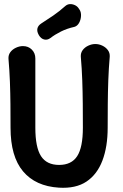

<svg xmlns="http://www.w3.org/2000/svg" viewBox="-20 -895 596 929"><path d="M91 -672Q117 -672 134 -655Q151 -638 151 -612Q151 -554 151 -499Q151 -444 151 -389.5Q151 -335 151 -277Q151 -182 178.5 -139.5Q206 -97 266 -97Q326 -97 353.5 -139.5Q381 -182 381 -277Q381 -335 380.5 -392.5Q380 -450 378 -506.5Q376 -563 371 -621Q370 -639 380 -652.5Q390 -666 407 -674Q424 -682 441 -682Q459 -682 475.5 -674Q492 -666 502 -652.5Q512 -639 511 -621Q506 -563 504 -506.5Q502 -450 501.5 -392.5Q501 -335 501 -277Q501 -185 475.5 -118Q450 -51 398.5 -16.5Q347 18 265 13Q152 6 91.5 -66Q31 -138 31 -277Q31 -335 30.5 -389.5Q30 -444 28 -498.5Q26 -553 21 -611Q20 -629 30 -642.5Q40 -656 57 -664Q74 -672 91 -672ZM224 -711Q209 -700 193.5 -704Q178 -708 168 -725L167 -727Q158 -743 161 -757Q164 -771 179 -781Q209 -800 238 -820Q267 -840 295 -865Q305 -874 317 -875Q329 -876 341.5 -870.5Q354 -865 361 -854L365 -848Q373 -836 372 -817.5Q371 -799 362.5 -784Q354 -769 340 -765Q304 -757 275 -742.5Q246 -728 224 -711Z"/></svg>

Font: Winky Sans Medium
Style: Regular
Weight: 500
Designer: Simon Atzbach
Foundry: typofactur
Version: Version 1.205